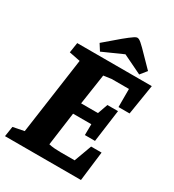

<svg xmlns="http://www.w3.org/2000/svg" viewBox="-213 -954 966 1066"><g transform="rotate(30 270.5 -420.5)"><path d="M-13 0 -3 -65 68 -79 137 -569 66 -583 76 -648H554L523 -455H452V-571H341L291 -564L262 -369H370L393 -434H461L433 -227H368L369 -297H252L223 -84Q240 -80 259.5 -78.5Q279 -77 298 -77H389L430 -189H497L474 0ZM461 -669 339 -728 209 -670 183 -711 278 -792Q294 -805 308 -816Q322 -827 333 -834Q344 -841 350 -841Q356 -841 362 -838Q368 -835 377 -827.5Q386 -820 400 -806L494 -710Z"/></g></svg>

Font: Faustina Light ExtraBold
Style: Italic
Weight: 800
Italic angle: -8°
Version: Version 1.200